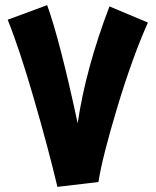

<svg xmlns="http://www.w3.org/2000/svg" viewBox="-20 -719 607 749"><path d="M557 -631Q496 -494 437.5 -300Q379 -106 364 -9L204 10Q169 -138 112.5 -333Q56 -528 10 -642L164 -699Q214 -560 283 -238Q314 -450 407 -694Z"/></svg>

Font: Noto Sans Arabic CondBlack
Style: Regular
Weight: 900
Width: 3
Designer: Nadine Chahine
Foundry: Monotype Imaging Inc.
Version: Version 1.001